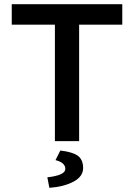

<svg xmlns="http://www.w3.org/2000/svg" viewBox="-20 -674 640 917"><path d="M215.8 223.1 206.1 172.9Q292 163.1 292 132.8Q292 102.5 245.1 90.8L268.1 44.9Q327.1 51.8 352.1 70.3Q377 88.9 377 128.9Q377 168.9 331.5 193.4Q286.1 217.8 215.8 223.1ZM242.2 0V-556.2H36.1V-653.8H564V-556.2H357.9V0Z"/></svg>

Font: SourceCodePro-Semibold
Style: Regular
Weight: 600
Monospace: yes
Designer: Paul D. Hunt
Foundry: Adobe Systems Incorporated
Version: Version 1.009;PS 1.000;hotconv 1.0.70;makeotf.lib2.5.5900